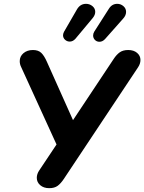

<svg xmlns="http://www.w3.org/2000/svg" viewBox="-20 -974 753 1002"><path d="M172 -46Q172 -66 185 -85L275 -220L90 -625Q83 -639 83 -655Q83 -680 102.5 -696.5Q122 -713 152 -713Q180 -713 195.5 -698Q211 -683 225 -651L361 -347L573 -666Q588 -689 605 -701Q622 -713 649 -713Q678 -713 695.5 -698Q713 -683 713 -661Q713 -641 700 -622L313 -40Q297 -16 280.5 -4Q264 8 237 8Q208 8 190 -7.5Q172 -23 172 -46ZM344 -757Q330 -757 319.5 -766.5Q309 -776 309 -790Q309 -798 314 -808L381 -924Q398 -954 429 -954Q448 -954 462.5 -942Q477 -930 477 -912Q477 -896 464 -880L373 -771Q360 -757 344 -757ZM499 -756Q485 -756 475.5 -765.5Q466 -775 466 -789Q466 -799 472 -809L548 -928Q564 -954 592 -954Q610 -954 624 -942Q638 -930 638 -912Q638 -893 622 -876L528 -770Q515 -756 499 -756Z"/></svg>

Font: SN Pro Bold
Style: Bold Italic
Weight: 700
Italic angle: -9°
Designer: Tobias Whetton
Foundry: Supernotes
Version: Version 1.003